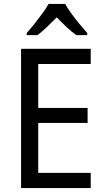

<svg xmlns="http://www.w3.org/2000/svg" viewBox="-20 -964 540 984"><path d="M445 0H88V-714H445V-636H176V-411H429V-334H176V-78H445ZM314 -944Q326 -922 345.5 -895Q365 -868 387 -841.5Q409 -815 427 -795V-784H371Q347 -801 321.5 -825Q296 -849 271 -875Q245 -849 220 -825Q195 -801 172 -784H117V-795Q136 -816 157 -842.5Q178 -869 197.5 -895.5Q217 -922 229 -944Z"/></svg>

Font: Noto Sans Hebrew SemiCondensed
Style: Regular
Weight: 400
Width: 4
Designer: Monotype Design Team
Foundry: Monotype Imaging Inc.
Version: Version 2.003